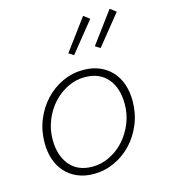

<svg xmlns="http://www.w3.org/2000/svg" viewBox="-112 -836 825 937"><g transform="rotate(-15 300.0 -367.5)"><path d="M247 12Q201 12 165 -3.5Q129 -19 104 -46.5Q79 -74 66 -112Q53 -150 53 -196Q53 -258 75 -312Q97 -366 134.5 -406Q172 -446 221.5 -469Q271 -492 327 -492Q373 -492 409 -476.5Q445 -461 470 -433.5Q495 -406 508 -368Q521 -330 521 -284Q521 -222 499 -168Q477 -114 439.5 -74Q402 -34 352 -11Q302 12 247 12ZM250 -24Q295 -24 337 -44.5Q379 -65 410.5 -100Q442 -135 461 -181Q480 -227 480 -279Q480 -360 439.5 -408Q399 -456 324 -456Q279 -456 237.5 -435.5Q196 -415 164.5 -380.5Q133 -346 114 -299.5Q95 -253 95 -202Q95 -121 135.5 -72.5Q176 -24 250 -24ZM303 -573 278 -589 395 -747 425 -724ZM437 -573 412 -589 529 -747 559 -724Z"/></g></svg>

Font: Source Code Pro Light
Style: Italic
Weight: 300
Italic angle: -11°
Monospace: yes
Designer: Paul D. Hunt, Teo Tuominen
Foundry: Adobe Systems Incorporated
Version: Version 1.050;PS 1.000;hotconv 16.6.51;makeotf.lib2.5.65220